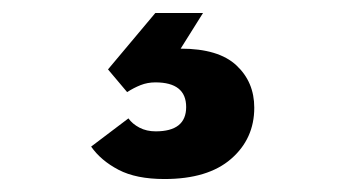

<svg xmlns="http://www.w3.org/2000/svg" viewBox="-20 -30 538 296"><path d="M233.5 246Q190 246 162.8 231.8Q135.5 217.5 120.5 196L178 152.5Q184 161 195 166.8Q206 172.5 220 172.5Q267 172.5 267 135Q267 97 219.5 97Q207.5 97 196.8 101.2Q186 105.5 176 112L146.5 77L219.5 -10H293L258.5 45Q317 45 344.5 70.8Q372 96.5 372 136Q372 184 336.2 215Q300.5 246 233.5 246Z"/></svg>

Font: Overpass ExtraBold
Style: Regular
Weight: 800
Designer: Delve Withrington, Dave Bailey, Thomas Jockin
Foundry: Delve Fonts LLC
Version: Version 4.000; ttfautohint (v1.8.3)